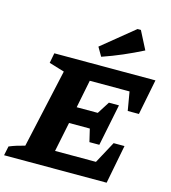

<svg xmlns="http://www.w3.org/2000/svg" viewBox="-153 -1054 1035 1161"><g transform="rotate(15 364.5 -473.0)"><path d="M-19 0 -7 -58Q17 -68 41 -75.5Q65 -83 90 -89L199 -582L103 -611L115 -674H748L704 -452H634L614 -569H365L330 -394H462L511 -471H574L521 -210H459L440 -290H310L272 -105H528L602 -242H670L623 0ZM394 -727 362 -782 563 -946H584L642 -833Q581 -802 519.5 -775.5Q458 -749 394 -727Z"/></g></svg>

Font: Piazzolla Thin Black
Style: Italic
Weight: 900
Italic angle: -11.3°
Version: Version 2.005